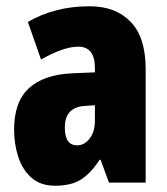

<svg xmlns="http://www.w3.org/2000/svg" viewBox="-20 -583 534 613"><path d="M266 -563Q349 -563 397 -513.5Q445 -464 445 -363V0H328L301 -73H298Q271 -31 239.5 -10.5Q208 10 156 10Q109 10 80 -16Q51 -42 38 -83Q25 -124 25 -169Q25 -258 72.5 -301.5Q120 -345 211 -349L283 -352V-366Q283 -434 230 -434Q183 -434 111 -393L69 -513Q110 -537 159.5 -550Q209 -563 266 -563ZM253 -245Q187 -242 187 -176Q187 -119 226 -119Q250 -119 266.5 -141Q283 -163 283 -198V-247Z"/></svg>

Font: Noto Sans Sinhala ExtraCondensed Black
Style: Regular
Weight: 900
Width: 2
Designer: Jelle Bosma - Monotype Design Team
Foundry: Monotype Imaging Inc.
Version: Version 2.006; ttfautohint (v1.8.4.7-5d5b)